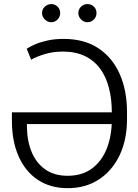

<svg xmlns="http://www.w3.org/2000/svg" viewBox="-20 -932 693 961"><path d="M298.3 -737.3Q402.3 -737.3 472.9 -690.2Q543.5 -643.1 579.6 -560.5Q615.7 -478 615.7 -371.1V-335.4Q615.7 -232.4 578.6 -154.8Q541.5 -77.1 474.9 -33.7Q408.2 9.8 318.8 9.8Q232.9 9.8 170.4 -31.2Q107.9 -72.3 74 -147.7Q40 -223.1 39.6 -325.2V-369.6H569.8V-311H114.7V-299.8Q115.2 -228.5 137.9 -172.6Q160.6 -116.7 205.8 -84.5Q251 -52.2 318.4 -52.2Q391.6 -52.2 440.9 -89.1Q490.2 -126 515.1 -190.2Q540 -254.4 539.6 -335.9V-371.1Q539.6 -435.5 525.6 -490.7Q511.7 -545.9 482.2 -586.9Q452.6 -627.9 406 -650.9Q359.4 -673.8 294.4 -673.8Q245.6 -673.8 205.3 -661.6Q165 -649.4 135.7 -633.3L113.8 -688Q128.4 -698.2 154.8 -709.7Q181.2 -721.2 217.3 -729.2Q253.4 -737.3 298.3 -737.3ZM236.3 -820.8Q218.3 -820.8 204.3 -834.7Q190.4 -848.6 190.4 -866.7Q190.4 -885.7 204.3 -898.7Q218.3 -911.6 236.3 -911.6Q255.4 -911.6 268.3 -898.7Q281.2 -885.7 281.2 -866.7Q281.2 -848.6 268.3 -834.7Q255.4 -820.8 236.3 -820.8ZM417.5 -820.8Q399.4 -820.8 385.7 -834.7Q372.1 -848.6 372.1 -866.7Q372.1 -885.7 385.7 -898.7Q399.4 -911.6 417.5 -911.6Q437 -911.6 450.2 -898.7Q463.4 -885.7 462.9 -866.7Q463.4 -848.6 450.2 -834.7Q437 -820.8 417.5 -820.8Z"/></svg>

Font: Inter Tight Light
Style: Regular
Weight: 300
Designer: Rasmus Andersson
Foundry: rsms
Version: Version 3.004